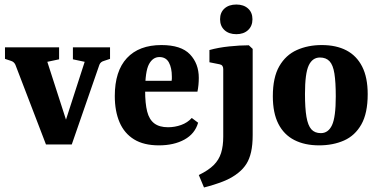

<svg xmlns="http://www.w3.org/2000/svg" viewBox="-20 -632 1674 848"><path d="M354 -359 302 -370V-423H466V-372L439 -363Q424 -359 419 -346L297 6H236ZM272 6H183L48 -346Q42 -359 29 -363L2 -372V-423H241V-370L189 -359L290 -46Z M487 -208Q487 -318 540.5 -375.5Q594 -433 693 -433Q780 -433 819 -392Q858 -351 858 -288Q858 -273 856.5 -257Q855 -241 852 -227H577V-275H738Q739 -280 739 -284Q739 -288 739 -294Q739 -332 726 -356Q713 -380 684 -380Q655 -380 638 -348.5Q621 -317 621 -231Q621 -175 630 -139.5Q639 -104 661.5 -87Q684 -70 722 -70Q752 -70 780 -80Q808 -90 827 -111L855 -90Q841 -41 794.5 -15.5Q748 10 682 10Q615 10 572 -16.5Q529 -43 508 -92Q487 -141 487 -208Z M1096 -416V-36Q1096 8 1089 39Q1082 70 1068.5 91.5Q1055 113 1034 130Q1005 154 965 169.5Q925 185 881 196L858 141Q901 120 924 97Q947 74 956.5 43.5Q966 13 966 -29V-327Q966 -345 950 -348L905 -357V-411Q944 -422 992 -427Q1040 -432 1079 -432ZM1095 -547Q1095 -517 1075.5 -499Q1056 -481 1024 -481Q991 -481 971.5 -499Q952 -517 952 -547Q952 -577 971.5 -594.5Q991 -612 1024 -612Q1056 -612 1075.5 -594.5Q1095 -577 1095 -547Z M1463 -206Q1463 -269 1457 -307Q1451 -345 1435.5 -361.5Q1420 -378 1393 -378Q1360 -378 1343.5 -343Q1327 -308 1327 -217Q1327 -154 1333.5 -116Q1340 -78 1355 -61Q1370 -44 1397 -44Q1430 -44 1446.5 -79.5Q1463 -115 1463 -206ZM1185 -207Q1185 -290 1213.5 -339.5Q1242 -389 1291 -411Q1340 -433 1401 -433Q1465 -433 1510 -409.5Q1555 -386 1579.5 -338Q1604 -290 1604 -216Q1604 -132 1576 -82.5Q1548 -33 1499.5 -11.5Q1451 10 1389 10Q1326 10 1280 -13.5Q1234 -37 1209.5 -85Q1185 -133 1185 -207Z"/></svg>

Font: Yrsa
Style: Bold
Weight: 700
Version: Version 2.004